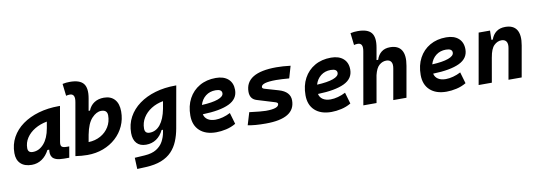

<svg xmlns="http://www.w3.org/2000/svg" viewBox="-68 -1217 5409 1924"><g transform="rotate(-10 2636.5 -254.5)"><path d="M168.9 10.3Q95.7 10.3 55.7 -27.8Q15.6 -65.9 15.6 -135.3Q15.6 -223.1 54.7 -294.7Q93.8 -366.2 164.3 -417Q234.9 -467.8 329.6 -495.1Q424.3 -522.5 535.6 -522.5H547.9L485.8 -166.5Q480 -132.3 492.7 -119.6Q505.4 -106.9 545.4 -106.9H568.8L549.3 4.9H496.1Q446.3 4.9 418.5 -5.1Q390.6 -15.1 378.7 -31.7Q366.7 -48.3 364.7 -68.6Q362.8 -88.9 365.2 -109.4H347.2Q317.4 -51.8 271.5 -20.8Q225.6 10.3 168.9 10.3ZM200.7 -115.2Q264.6 -115.2 313.2 -170.2Q361.8 -225.1 379.4 -325.7L390.6 -390.6Q321.3 -377.9 267.1 -345.5Q212.9 -313 181.9 -265.9Q150.9 -218.8 150.9 -162.1Q150.9 -115.2 200.7 -115.2Z M734.4 9.8Q703.6 9.8 673.8 7.1Q644 4.4 613.3 0V-0.5H612.8L706.1 -530.8Q714.4 -575.7 703.4 -596.4Q692.4 -617.2 664.6 -617.2Q643.6 -617.2 626 -611.8L611.8 -734.9Q630.4 -739.3 648.9 -741Q667.5 -742.7 686 -742.7Q787.1 -742.7 824.5 -695.8Q861.8 -648.9 843.3 -545.4L821.8 -424.3H835.9Q855 -473.6 896 -500.5Q937 -527.3 995.1 -527.3Q1064.9 -527.3 1103.5 -484.1Q1142.1 -440.9 1142.1 -361.3Q1142.1 -282.2 1111.3 -214.6Q1080.6 -147 1025.4 -96.7Q970.2 -46.4 896 -18.3Q821.8 9.8 734.4 9.8ZM781.2 -192.4 767.6 -115.7Q835.9 -117.7 890.1 -147.9Q944.3 -178.2 975.6 -229.5Q1006.8 -280.8 1006.8 -344.7Q1006.8 -401.9 945.3 -401.9Q896.5 -401.9 849.4 -351.6Q802.2 -301.3 780.8 -189.5Z M1200.7 234.4 1195.8 119.6 1298.3 113.3Q1373 108.4 1418.5 79.8Q1463.9 51.3 1487.1 8.1Q1510.3 -35.2 1518.6 -82.5L1522.9 -107.9H1508.8Q1481.4 -51.3 1436 -20.5Q1390.6 10.3 1331.1 10.3Q1269.5 10.3 1236.1 -26.6Q1202.6 -63.5 1202.6 -130.4Q1202.6 -219.7 1241.7 -291.7Q1280.8 -363.8 1351.3 -415.5Q1421.9 -467.3 1516.4 -494.9Q1610.8 -522.5 1721.7 -522.5H1731L1655.8 -98.1Q1643.6 -29.3 1619.6 28.8Q1595.7 86.9 1554.2 130.6Q1512.7 174.3 1447.8 200.2Q1382.8 226.1 1288.6 230.5ZM1572.8 -390.1Q1504.9 -377.9 1451.9 -344.5Q1398.9 -311 1368.4 -261.5Q1337.9 -211.9 1337.9 -152.3Q1337.9 -102.1 1387.2 -102.1Q1450.7 -102.1 1495.1 -156.7Q1539.6 -211.4 1559.6 -314.9Z M2059.6 -115.7Q2094.7 -115.7 2134.8 -126.5Q2174.8 -137.2 2211.9 -156.7L2245.6 -41Q2199.2 -13.7 2146.5 -2Q2093.8 9.8 2045.4 9.8Q1938 9.8 1877.7 -45.7Q1817.4 -101.1 1817.4 -199.7Q1817.4 -298.3 1856.9 -371.8Q1896.5 -445.3 1967.5 -486.3Q2038.6 -527.3 2133.3 -527.3Q2213.4 -527.3 2258.5 -487.3Q2303.7 -447.3 2303.7 -376Q2303.7 -284.2 2211.7 -240.2Q2119.6 -196.3 1942.9 -191.4Q1950.7 -155.3 1981 -135.5Q2011.2 -115.7 2059.6 -115.7ZM1950.2 -284.7Q2056.2 -289.6 2114.7 -310.5Q2173.3 -331.5 2173.3 -365.7Q2173.3 -406.2 2109.9 -406.2Q2050.8 -406.2 2008.8 -373.5Q1966.8 -340.8 1950.2 -284.7Z M2549.3 9.8Q2434.1 9.8 2366.7 -4.9L2404.8 -131.3Q2467.3 -123.5 2508.8 -119.6Q2550.3 -115.7 2571.3 -115.7Q2704.1 -115.7 2704.1 -163.6Q2704.1 -176.3 2678.7 -184.1L2499.5 -238.8Q2432.6 -258.8 2432.6 -333Q2432.6 -527.3 2750.5 -527.3Q2783.2 -527.3 2818.8 -524.9Q2854.5 -522.5 2893.6 -517.6L2857.9 -395Q2817.4 -398.4 2784.4 -400.1Q2751.5 -401.9 2725.6 -401.9Q2573.2 -401.9 2573.2 -355.5Q2573.2 -342.3 2597.7 -335.4L2735.4 -295.4Q2848.1 -262.2 2848.1 -172.9Q2848.1 9.8 2549.3 9.8Z M3231.4 -115.7Q3266.6 -115.7 3306.6 -126.5Q3346.7 -137.2 3383.8 -156.7L3417.5 -41Q3371.1 -13.7 3318.4 -2Q3265.6 9.8 3217.3 9.8Q3109.9 9.8 3049.6 -45.7Q2989.3 -101.1 2989.3 -199.7Q2989.3 -298.3 3028.8 -371.8Q3068.4 -445.3 3139.4 -486.3Q3210.4 -527.3 3305.2 -527.3Q3385.3 -527.3 3430.4 -487.3Q3475.6 -447.3 3475.6 -376Q3475.6 -284.2 3383.5 -240.2Q3291.5 -196.3 3114.7 -191.4Q3122.6 -155.3 3152.8 -135.5Q3183.1 -115.7 3231.4 -115.7ZM3122.1 -284.7Q3228 -289.6 3286.6 -310.5Q3345.2 -331.5 3345.2 -365.7Q3345.2 -406.2 3281.7 -406.2Q3222.7 -406.2 3180.7 -373.5Q3138.7 -340.8 3122.1 -284.7Z M3847.2 0 3902.3 -312.5Q3910.2 -356.4 3895.3 -379.2Q3880.4 -401.9 3846.2 -401.9Q3807.1 -401.9 3774.4 -373.8Q3741.7 -345.7 3725.1 -274.9L3676.8 0H3542.5L3635.7 -530.8Q3644 -575.7 3633.1 -596.4Q3622.1 -617.2 3594.2 -617.2Q3573.2 -617.2 3555.7 -611.8L3541.5 -734.9Q3560.1 -739.3 3578.6 -741Q3597.2 -742.7 3615.7 -742.7Q3716.8 -742.7 3754.2 -695.8Q3791.5 -648.9 3772.9 -545.4L3751.5 -423.8H3768.1Q3783.7 -473.1 3818.4 -500.2Q3853 -527.3 3906.2 -527.3Q3988.8 -527.3 4022.2 -473.6Q4055.7 -419.9 4037.1 -315.4L3981.4 0Z M4403.3 -115.7Q4438.5 -115.7 4478.5 -126.5Q4518.6 -137.2 4555.7 -156.7L4589.4 -41Q4543 -13.7 4490.2 -2Q4437.5 9.8 4389.2 9.8Q4281.7 9.8 4221.4 -45.7Q4161.1 -101.1 4161.1 -199.7Q4161.1 -298.3 4200.7 -371.8Q4240.2 -445.3 4311.3 -486.3Q4382.3 -527.3 4477.1 -527.3Q4557.1 -527.3 4602.3 -487.3Q4647.5 -447.3 4647.5 -376Q4647.5 -284.2 4555.4 -240.2Q4463.4 -196.3 4286.6 -191.4Q4294.4 -155.3 4324.7 -135.5Q4355 -115.7 4403.3 -115.7ZM4293.9 -284.7Q4399.9 -289.6 4458.5 -310.5Q4517.1 -331.5 4517.1 -365.7Q4517.1 -406.2 4453.6 -406.2Q4394.5 -406.2 4352.5 -373.5Q4310.5 -340.8 4293.9 -284.7Z M4715.8 0 4807.1 -517.6H4922.9L4920.4 -423.8H4934.6Q4951.2 -473.1 4987.3 -500.2Q5023.4 -527.3 5078.1 -527.3Q5161.1 -527.3 5194.6 -473.6Q5228 -419.9 5209.5 -315.4L5153.8 0H5019.5L5074.7 -312.5Q5082.5 -356.4 5067.4 -379.2Q5052.2 -401.9 5018.1 -401.9Q4976.6 -401.9 4942.4 -368.7Q4908.2 -335.4 4894 -249.5V-250.5L4850.1 0Z"/></g></svg>

Font: Cascadia Mono
Style: Bold Italic
Weight: 700
Italic angle: -10°
Monospace: yes
Designer: Aaron Bell
Foundry: Saja Typeworks
Version: Version 2404.023; ttfautohint (v1.8.4)